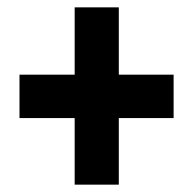

<svg xmlns="http://www.w3.org/2000/svg" viewBox="-20 -615 525 522"><path d="M303 -412H452V-294H303V-113H183V-294H33V-412H183V-595H303Z"/></svg>

Font: Noto Sans Arabic ExtCond ExtBd
Style: Regular
Weight: 800
Width: 2
Designer: Monotype Design Team, Nadine Chahine, Nizar Qandah and Khaled Hosny
Foundry: Monotype Imaging Inc.
Version: Version 2.012; ttfautohint (v1.8.4.7-5d5b)